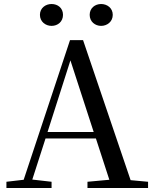

<svg xmlns="http://www.w3.org/2000/svg" viewBox="-20 -937 766 957"><path d="M237 -808C268 -808 294 -829 294 -863C294 -897 268 -917 237 -917C207 -917 179 -897 179 -863C179 -829 207 -808 237 -808ZM484 -808C514 -808 542 -829 542 -863C542 -897 514 -917 484 -917C454 -917 427 -897 427 -863C427 -829 454 -808 484 -808ZM331 -636 447 -279H217ZM416 0H718V-31L631 -39L394 -737H329L98 -41L12 -31V0H237V-31L141 -42L207 -247H458L525 -41L416 -31Z"/></svg>

Font: Noto Serif JP Medium
Style: Regular
Weight: 500
Designer: Ryoko NISHIZUKA 西塚涼子 (kana & ideographs); Frank Grießhammer (Latin, Greek & Cyrillic); Wenlong ZHANG 张文龙 (bopomofo); San
Foundry: Adobe
Version: Version 2.001;hotconv 1.1.0;makeotfexe 2.6.0